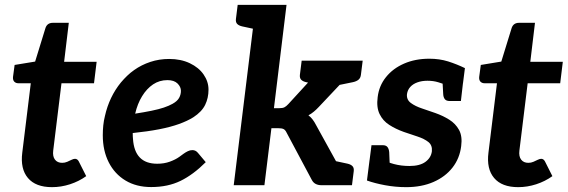

<svg xmlns="http://www.w3.org/2000/svg" viewBox="-20 -764 2345 792"><path d="M194.5 8Q127.1 8 95.2 -29.8Q63.3 -67.5 71.9 -134.5L107 -420.6H55.7Q45.4 -420.6 39 -427Q32.6 -433.5 33.6 -446.3L40.3 -496.1L124.9 -510L167.7 -648.9Q175 -669.9 198.3 -669.9H263.8L244.5 -509H378.6L367.8 -420.6H233.6L199.5 -142.8Q196.6 -118.8 206.7 -105.6Q216.8 -92.3 236.6 -92.3Q247.6 -92.3 257.4 -96.6Q267.2 -100.9 275.3 -104.9Q283.3 -108.9 289.4 -108.9Q299.3 -108.9 305 -98.1L335.6 -37.4Q305.7 -15.9 268.8 -3.9Q232 8 194.5 8Z M603.6 7.6Q542.3 7.6 497.6 -19.4Q453 -46.3 428.5 -94.5Q404 -142.7 404 -206.4Q404 -226.4 406 -246.5Q408 -266.5 413 -286.1Q421.6 -324.7 438.2 -359.7Q454.9 -394.7 479 -424.1Q491.2 -438.5 504.7 -451.5Q518.2 -464.5 533.3 -475Q563.4 -496.4 600.1 -508.6Q636.7 -520.8 677.8 -520.8Q726.1 -520.8 763 -503.2Q800 -485.6 820 -456.5Q840.1 -427.4 840.1 -394Q840.1 -359.9 826.3 -331.5Q812.5 -303 777.1 -280Q753.1 -265 718.5 -252.5Q683.9 -240 636.7 -230.8Q589.5 -221.6 527.5 -215.2Q527.5 -209 527.8 -201.4Q528 -193.7 528.6 -190.7Q532 -139.7 556.8 -114.2Q581.5 -88.6 628.5 -88.6Q657.1 -88.6 680.5 -97.1Q703.8 -105.6 719.6 -116.9Q728.1 -123.4 737.1 -129.7Q746 -136.1 755 -140.4Q764 -144.8 773.7 -144.8Q787.1 -144.8 796.4 -133.5L828.7 -95.1Q777.1 -43.4 724.7 -17.9Q672.4 7.6 603.6 7.6ZM537.6 -295.2Q575.5 -301.1 605.3 -307.2Q635 -313.3 655.9 -320.3Q676.9 -327.4 691.6 -335.7Q710.9 -346.3 718.6 -359.9Q726.3 -373.6 726.3 -389.3Q726.3 -405.7 712.3 -419.6Q698.2 -433.5 670.6 -433.5Q637.7 -433.5 611.4 -415.9Q585.2 -398.3 566.1 -367.1Q547 -336 537.6 -295.2Z M944.1 0 1035.3 -743.8H1161.9L1110 -317.8H1133Q1145.9 -317.8 1153.1 -321.4Q1160.4 -324.9 1169.4 -334.7L1313.4 -491.8Q1322.5 -502.7 1333.1 -508.3Q1343.7 -513.8 1359.5 -513.8H1475.3L1295 -322.8Q1284.9 -312 1274.7 -303.5Q1264.6 -295 1252.3 -288.3Q1261.9 -281.1 1269.5 -271.1Q1277.2 -261.1 1283.3 -248.9L1420.7 0H1306.5Q1292.1 0 1282 -5.4Q1271.8 -10.7 1265.8 -22.6L1162.4 -216.5Q1157 -228 1149.7 -231.6Q1142.4 -235.2 1127.4 -235.2H1099.6L1070.7 0ZM1351.4 -407.8 1287.7 -469.8 1293.2 -513.8H1440.5L1380.1 -413.6ZM1332.7 0 1294 -113.8 1360.7 -100.2ZM1059.6 -743.8 1035 -643.1 979.1 -655.1Q965.4 -658.2 958.5 -665.2Q951.6 -672.2 953.2 -685.7L960.4 -743.8ZM1476.1 -513.8 1468.8 -455.7Q1467.3 -442.2 1458.8 -435.2Q1450.3 -428.2 1436 -425.1L1377.3 -413.1L1377 -513.8ZM1323.6 -513.8 1298.4 -413.1 1242.5 -425.1Q1229 -428.2 1222.3 -435.2Q1215.6 -442.2 1217.1 -455.7L1224.4 -513.8ZM1332.7 0 1357.9 -100.8 1413.8 -88.8Q1427.3 -85.6 1434 -78.6Q1440.7 -71.6 1439.2 -58.1L1431.9 0Z M1655.7 8Q1611.2 8 1568.2 0Q1525.3 -8 1493.7 -19.4L1504.4 -103.7L1564.5 -105.6Q1574.3 -95.5 1604.6 -87.4Q1634.9 -79.3 1669 -79.3Q1711.7 -79.3 1734.9 -96.3Q1758.1 -113.3 1761.5 -139.8Q1763.9 -164.7 1747.1 -178.2Q1730.2 -191.6 1702.6 -200.7Q1674.9 -209.9 1646 -219.7Q1612.2 -231.7 1585.6 -248.9Q1559 -266 1545.7 -293.8Q1532.3 -321.6 1537.9 -363.4Q1543.4 -410.1 1572.1 -445.8Q1600.7 -481.6 1646.9 -501.7Q1693 -521.8 1750.8 -521.8Q1792.9 -521.8 1828.6 -510.6Q1864.2 -499.3 1897.8 -483L1889.8 -420.2L1825.8 -412.4Q1808.1 -418.4 1788 -424.6Q1768 -430.9 1743.3 -430.9Q1720 -430.9 1701.6 -424.2Q1683.2 -417.5 1672.2 -405.2Q1661.2 -392.9 1658.8 -375.9Q1656.3 -353 1674.7 -339.3Q1693 -325.7 1721.1 -316.5Q1749.2 -307.4 1775.6 -297.8Q1807.1 -286.7 1833.1 -270.4Q1859.2 -254.1 1873.5 -228.1Q1887.8 -202.1 1882.4 -161.3Q1876.2 -110.6 1846.5 -72.6Q1816.8 -34.6 1767.9 -13.3Q1719 8 1655.7 8ZM1804.3 -447.4 1890.2 -425.3 1881.2 -347.3H1835.1Q1820.7 -347.3 1814.7 -355.2Q1808.7 -363.2 1808.2 -376.4ZM1588.4 -65 1502.4 -87.1 1512.4 -165.1H1558.5Q1572.5 -165.1 1578.5 -157.2Q1584.4 -149.3 1585.5 -136Z M2117.5 8Q2050.1 8 2018.2 -29.8Q1986.3 -67.5 1994.9 -134.5L2030 -420.6H1978.7Q1968.4 -420.6 1962 -427Q1955.6 -433.5 1956.6 -446.3L1963.3 -496.1L2047.9 -510L2090.7 -648.9Q2098 -669.9 2121.3 -669.9H2186.8L2167.5 -509H2301.6L2290.8 -420.6H2156.6L2122.5 -142.8Q2119.6 -118.8 2129.7 -105.6Q2139.8 -92.3 2159.6 -92.3Q2170.6 -92.3 2180.4 -96.6Q2190.2 -100.9 2198.3 -104.9Q2206.3 -108.9 2212.4 -108.9Q2222.3 -108.9 2228 -98.1L2258.6 -37.4Q2228.7 -15.9 2191.8 -3.9Q2155 8 2117.5 8Z"/></svg>

Font: Aleo
Style: Italic
Weight: 400
Italic angle: -7°
Designer: Alessio Laiso
Foundry: Alessio Laiso
Version: Version 2.001;gftools[0.9.29]